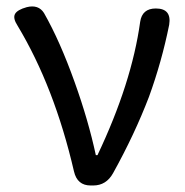

<svg xmlns="http://www.w3.org/2000/svg" viewBox="-20 -569 568 589"><path d="M258 0Q217 0 207 -43Q147 -302 34 -490Q19 -513 26 -526Q33 -539 62 -547Q98 -556 115 -529Q164 -443 209 -317Q251 -200 274 -93H279Q384 -314 410 -502Q416 -543 458 -543Q507 -543 499 -493Q476 -379 437 -272Q393 -157 327 -38Q306 0 266 0Z"/></svg>

Font: GenSenRounded TW R
Style: Regular
Weight: 400
Version: Version 1.501;PS 1;hotconv 16.6.51;makeotf.lib2.5.65220